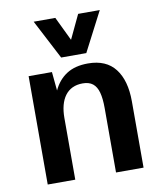

<svg xmlns="http://www.w3.org/2000/svg" viewBox="-86 -852 778 922"><g transform="rotate(-10 302.5 -391.0)"><path d="M71.8 0V-528.3H185.5L194.3 -437Q216.8 -485.8 258.1 -512.5Q299.3 -539.1 362.3 -539.1Q451.2 -539.1 495.1 -482.2Q539.1 -425.3 539.1 -323.2V0H404.8V-314.9Q404.8 -360.8 396.7 -390.4Q388.7 -419.9 370.4 -434.6Q352.1 -449.2 321.3 -449.2Q292.5 -449.2 271 -439Q249.5 -428.7 235.1 -409.4Q220.7 -390.1 213.4 -362.8Q206.1 -335.4 206.1 -301.3V0ZM241.2 -589.4 141.1 -781.7H246.6L302.7 -665L357.9 -781.7H463.4L363.8 -589.4Z"/></g></svg>

Font: Comme SemiBold
Style: Regular
Weight: 600
Version: Version 1.000;gftools[0.9.27]